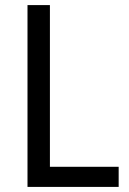

<svg xmlns="http://www.w3.org/2000/svg" viewBox="-20 -734 508 754"><path d="M88 0V-714H176V-79H446V0Z"/></svg>

Font: Noto Sans Hebrew SemiCondensed
Style: Regular
Weight: 400
Width: 4
Designer: Monotype Design Team
Foundry: Monotype Imaging Inc.
Version: Version 2.003